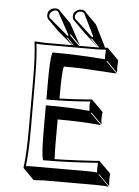

<svg xmlns="http://www.w3.org/2000/svg" viewBox="-59 -876 713 982"><g transform="rotate(5 297.0 -385.0)"><path d="M147 -787.1Q147 -813 171.4 -822.3Q179.7 -825.2 188 -825.2Q200.2 -824.7 207 -817.9Q209.5 -814.9 210.9 -813L267.6 -756.3L326.7 -647.5L270.5 -704.1Q273.9 -697.3 273.9 -692.9L321.8 -645H410.2Q413.1 -645 419.4 -645L341.8 -716.3L285.2 -772.9L283.7 -773.9Q278.3 -780.8 277.8 -792Q277.8 -817.4 304.2 -827.6Q311 -830.1 315.9 -830.1Q332 -829.6 339.4 -822.8Q341.8 -819.8 342.8 -817.9L399.4 -761.2L454.1 -651.4Q455.1 -648.9 455.6 -646.5Q464.4 -647 470.2 -647.9L472.2 -645L528.8 -588.4Q526.9 -561 526.9 -550.3Q526.9 -539.6 528.3 -524.4L472.2 -581.1L470.2 -577.1L526.4 -520.5Q526.4 -520.5 352.1 -530.8Q299.3 -532.7 254.4 -532.2Q246.6 -504.9 246.6 -388.7V-367.7Q314.9 -369.1 413.1 -377L416 -374L472.7 -317.4Q469.7 -303.7 469.7 -285.6Q469.7 -267.1 472.7 -253.4L416 -310.1L413.1 -307.1L469.7 -250.5Q371.6 -260.3 246.6 -260.3V-143.6Q246.6 -100.1 248.5 -56.6Q300.8 -57.6 358.9 -60.5Q417 -63.5 448.2 -65.4L480 -67.9L481.9 -64L538.6 -7.3Q536.6 8.8 536.6 25.4Q536.6 30.8 538.6 56.6L481.9 0L480 2.9L536.6 59.6Q511.7 56.6 476.6 56.6H203.6L151.4 59.6L95.2 2.9L94.2 0Q104 -68.4 104 -200.2V-444.8Q104 -573.7 94.2 -645L96.2 -647.9Q98.1 -647.9 147 -645H287.6L210.4 -710.4L153.8 -767.1Q147.5 -774.9 147 -787.1ZM291 -645H295.9L261.2 -680.2Q256.3 -680.7 252.9 -683.1ZM420.4 -645Q423.3 -645 426.8 -645L387.2 -685.1Q380.4 -686 373 -692.4ZM288.1 -792Q288.6 -783.7 291 -780.8H291.5L379.9 -699.7Q385.3 -695.3 387.2 -694.8Q389.6 -695.8 390.1 -696.8Q389.6 -699.7 388.7 -703.6L334.5 -813Q328.1 -819.8 315.9 -819.8Q299.3 -819.8 291 -803.2Q288.1 -797.4 288.1 -792ZM157.2 -787.1Q157.7 -778.8 160.6 -774.4L259.8 -690.4L260.7 -689.9Q262.7 -691.4 264.2 -692.9Q263.2 -695.8 261.7 -699.2L202.1 -808.1Q196.3 -814.9 188 -814.9Q161.6 -810.5 157.2 -787.1ZM180.2 -200.2V-327.1H189.9Q305.2 -327.1 404.8 -317.9Q403.3 -330.6 402.8 -341.8Q402.8 -354 404.8 -366.2Q296.4 -356.9 189.9 -356.9H180.2V-444.8Q180.2 -562 188.5 -591.8L190.4 -599.1H198.2Q320.3 -599.1 460.9 -587.9Q460 -599.1 460 -606.9Q460 -616.2 461.4 -637.2Q438 -635.3 410.2 -634.8H147Q123 -634.8 105 -636.7Q113.8 -565.9 113.8 -444.8L114.3 -200.2Q114.3 -75.2 105.5 -8.3Q125 -9.8 147 -9.8H419.9Q448.2 -9.8 471.2 -7.8Q469.7 -24.4 470.2 -30.8Q470.2 -43 471.2 -57.1Q319.8 -45.9 198.2 -45.9H190.4L188.5 -53.2Q180.2 -82 180.2 -200.2Z"/></g></svg>

Font: Linux Biolinum Shadow O
Style: Regular
Weight: 400
Designer: Philipp H. Poll
Foundry: Philipp H. Poll
Version: Version 1.0.4